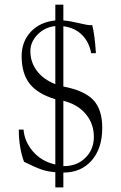

<svg xmlns="http://www.w3.org/2000/svg" viewBox="-20 -735 523 827"><path d="M218.3 72.3V6.8Q183.6 3.9 157.2 -5.4Q130.9 -14.6 83.5 -38.1Q61 -99.6 61 -176.8H81.5Q85.4 -125 122.1 -82.5Q158.7 -40 218.3 -26.4V-307.6Q142.1 -330.6 107.7 -374.5Q73.2 -418.5 73.2 -493.2Q73.2 -555.7 112.5 -597.9Q151.9 -640.1 218.3 -647V-714.8H252.9V-647Q279.3 -645 318.4 -635.7Q357.4 -626.5 367.7 -626.5Q374 -626.5 377 -627.9Q388.2 -585.4 393.1 -505.9H372.6Q364.3 -553.2 333.7 -584.2Q303.2 -615.2 252.9 -622.1V-362.3Q343.3 -345.2 381.8 -304.4Q420.4 -263.7 420.4 -184.1Q420.4 -96.2 375 -43.9Q329.6 8.3 252.9 8.3V72.3ZM218.3 -372.6V-622.6Q173.3 -618.2 142.1 -586.4Q110.8 -554.7 110.8 -514.6Q110.8 -467.3 138.9 -429.9Q167 -392.6 218.3 -372.6ZM252.9 -19.5Q310.1 -18.6 347.2 -54.7Q384.3 -90.8 384.3 -145.5Q384.3 -202.1 349.4 -243.9Q314.5 -285.6 252.9 -300.8Z"/></svg>

Font: Elstob ExtraLight
Style: Regular
Weight: 200
Designer: Peter S. Baker
Version: Version 1.015